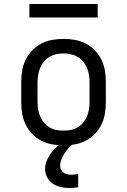

<svg xmlns="http://www.w3.org/2000/svg" viewBox="-20 -724 640 967"><path d="M300 8Q271 8 242.5 3Q214 -2 188 -15.5Q162 -29 141.5 -50.5Q121 -72 108.5 -98Q96 -124 91.5 -152.5Q87 -181 87 -210V-310Q87 -339 91.5 -367.5Q96 -396 108.5 -422Q121 -448 141.5 -469.5Q162 -491 188 -504.5Q214 -518 242.5 -523Q271 -528 300 -528Q329 -528 357.5 -523Q386 -518 412 -504.5Q438 -491 458.5 -469.5Q479 -448 491.5 -422Q504 -396 508.5 -367.5Q513 -339 513 -310V-210Q513 -181 508.5 -152.5Q504 -124 491.5 -98Q479 -72 458.5 -50.5Q438 -29 412 -15.5Q386 -2 357.5 3Q329 8 300 8ZM300 -66Q318 -66 336.5 -69.5Q355 -73 371 -82.5Q387 -92 399 -106.5Q411 -121 418 -138Q425 -155 428 -173.5Q431 -192 431 -210V-310Q431 -328 428 -346.5Q425 -365 418 -382Q411 -399 399 -413.5Q387 -428 371 -437.5Q355 -447 336.5 -451Q318 -455 300 -455Q282 -455 263.5 -451Q245 -447 229 -437.5Q213 -428 201 -413.5Q189 -399 182 -382Q175 -365 172 -346.5Q169 -328 169 -310V-210Q169 -192 172 -173.5Q175 -155 182 -138Q189 -121 201 -106.5Q213 -92 229 -82.5Q245 -73 263.5 -69.5Q282 -66 300 -66ZM328 223Q306 223 285 218Q264 213 246 201Q228 189 217.5 169Q207 149 207 127Q207 108 214 89.5Q221 71 231.5 55Q242 39 256 25Q270 11 285 0L297 -8H351V0Q337 9 325.5 21.5Q314 34 305 48.5Q296 63 289.5 78.5Q283 94 283 111Q283 121 287.5 130.5Q292 140 300.5 146Q309 152 319 154Q329 156 339 156Q348 156 357 155Q366 154 374 152V219Q363 221 351.5 222Q340 223 328 223ZM472 -636H128V-704H472Z"/></svg>

Font: Iosevka Plex Etoile
Style: Regular
Weight: 400
Designer: Belleve Invis
Foundry: Belleve Invis
Version: Version 25.1.1; ttfautohint (v1.8.4)